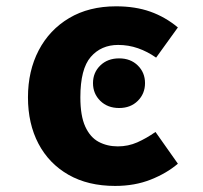

<svg xmlns="http://www.w3.org/2000/svg" viewBox="-20 -583 655 620"><path d="M360.5 -110.3Q393.8 -110.3 423.3 -123.3Q452.8 -136.4 482.1 -156.9L554.4 -54.4Q518.5 -23.6 466.9 -3.1Q415.4 17.4 351.8 17.4Q264.1 17.4 201 -18.7Q137.9 -54.9 104.1 -119.2Q70.3 -183.6 70.3 -268.7Q70.3 -353.8 104.9 -420.3Q139.5 -486.7 203.3 -524.6Q267.2 -562.6 354.9 -562.6Q416.9 -562.6 465.4 -545.4Q513.8 -528.2 554.4 -494.4L484.1 -396.9Q456.4 -416.4 425.6 -427.2Q394.9 -437.9 361.5 -437.9Q306.7 -437.9 273.1 -399.2Q239.5 -360.5 239.5 -268.7Q239.5 -208.7 255.4 -174.1Q271.3 -139.5 298.7 -124.9Q326.2 -110.3 360.5 -110.3ZM364.7 -394.5Q401.6 -394.5 424.9 -371.6Q448.3 -348.7 448.3 -314.6Q448.3 -280.5 424.9 -257.3Q401.6 -234.2 364.7 -234.2Q327.5 -234.2 303.9 -257.3Q280.3 -280.5 280.3 -314.6Q280.3 -348.7 303.9 -371.6Q327.5 -394.5 364.7 -394.5Z"/></svg>

Font: FiraCode Nerd Font
Style: Bold
Weight: 700
Designer: Carrois Corporate, Edenspiekermann AG, Nikita Prokopov
Foundry: Carrois Corporate, Edenspiekermann AG, Nikita Prokopov
Version: Version 6.002;Nerd Fonts 2.1.0